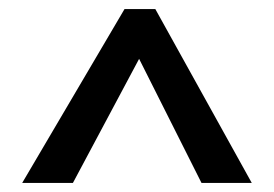

<svg xmlns="http://www.w3.org/2000/svg" viewBox="-20 -833 605 424"><path d="M323 -813 536 -429H425L245 -787L265 -813ZM314 -813 332 -787 141 -429H29L255 -813Z"/></svg>

Font: BioRhyme SemiExpanded Medium
Style: Regular
Weight: 500
Width: 6
Designer: Aoife Mooney
Foundry: Aoife Mooney Type
Version: Version 1.600;gftools[0.9.33]